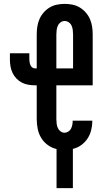

<svg xmlns="http://www.w3.org/2000/svg" viewBox="-20 -763 540 988"><path d="M271 205V4Q246 -2 225.5 -17Q205 -32 192 -53.5Q179 -75 174 -100Q169 -125 169 -150V-324H161Q143 -324 125.5 -327Q108 -330 92.5 -338Q77 -346 64.5 -359Q52 -372 44.5 -388Q37 -404 34 -421.5Q31 -439 31 -456V-489H131V-456Q131 -449 132.5 -441.5Q134 -434 137 -427Q140 -420 146.5 -415.5Q153 -411 161 -411H169V-585Q169 -606 172 -626Q175 -646 183 -664.5Q191 -683 204.5 -698.5Q218 -714 235.5 -724.5Q253 -735 273 -739Q293 -743 313 -743Q333 -743 353 -739Q373 -735 390.5 -724.5Q408 -714 421.5 -698.5Q435 -683 443 -664.5Q451 -646 454 -626Q457 -606 457 -585V-324H270V-150Q270 -138 271.5 -126.5Q273 -115 277.5 -104.5Q282 -94 291.5 -87Q301 -80 312 -80Q322 -80 331.5 -86Q341 -92 345.5 -101Q350 -110 352 -120Q354 -130 354 -141V-142H455V-139Q455 -116 449 -92.5Q443 -69 430 -49.5Q417 -30 397.5 -16Q378 -2 355 3V205ZM356 -411V-585Q356 -597 354.5 -608.5Q353 -620 348.5 -630.5Q344 -641 334 -648Q324 -655 313 -655Q301 -655 291.5 -648Q282 -641 277.5 -630.5Q273 -620 271.5 -608.5Q270 -597 270 -585V-411Z"/></svg>

Font: Iosevka Curly Semibold
Style: Regular
Weight: 600
Monospace: yes
Designer: Belleve Invis
Foundry: Belleve Invis
Version: Version 22.1.2; ttfautohint (v1.8.4)